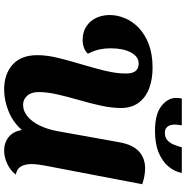

<svg xmlns="http://www.w3.org/2000/svg" viewBox="-5 -896 921 952"><g transform="rotate(90 456.0 -419.5)"><path d="M423 21Q347 21 300 -21Q253 -63 253 -144Q253 -192 267 -248.5Q281 -305 299 -364.5Q317 -424 330.5 -480Q344 -536 344 -581Q344 -617 331 -631.5Q318 -646 295 -646Q260 -646 239.5 -607.5Q219 -569 219 -507Q219 -478 224.5 -452Q230 -426 246 -394Q232 -380 214 -374Q196 -368 180 -368Q140 -368 111.5 -386Q83 -404 68.5 -435Q54 -466 54 -502Q54 -540 69.5 -577.5Q85 -615 117 -646Q149 -677 198.5 -696Q248 -715 315 -715Q374 -715 419 -697.5Q464 -680 489.5 -645Q515 -610 515 -558Q515 -513 503.5 -460Q492 -407 476 -352Q460 -297 448 -245Q436 -193 436 -150Q436 -113 454.5 -93Q473 -73 498 -73Q531 -73 557.5 -95.5Q584 -118 602 -155.5Q620 -193 629 -239L685 -551Q697 -617 730.5 -647.5Q764 -678 814 -678Q832 -678 851.5 -674.5Q871 -671 893 -664L800 -178Q797 -160 795 -144.5Q793 -129 793 -116Q793 -84 804.5 -63Q816 -42 845 -37Q825 -10 792 5.5Q759 21 726 21Q687 21 659 -1.5Q631 -24 624 -67Q587 -24 532.5 -1.5Q478 21 423 21ZM628 -727Q546 -727 505.5 -758.5Q465 -790 465 -833Q465 -845 468 -860H601Q600 -850 598.5 -841.5Q597 -833 597 -825Q597 -815 600 -804Q603 -793 612 -784.5Q621 -776 638 -776Q662 -776 676 -789.5Q690 -803 697.5 -822.5Q705 -842 710 -860H837Q830 -823 804.5 -793Q779 -763 735.5 -745Q692 -727 628 -727Z"/></g></svg>

Font: Sansita Swashed Light
Style: Bold
Weight: 700
Version: Version 1.003